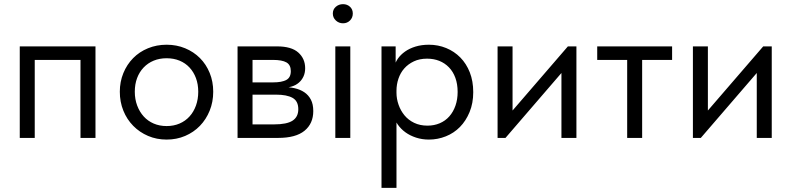

<svg xmlns="http://www.w3.org/2000/svg" viewBox="-20 -663 3805 923"><path d="M75 0H147V-375H367V0H439V-440H75Z M781 8Q829 8 870 -9.5Q911 -27 941 -58Q971 -89 988 -131Q1005 -173 1005 -222Q1005 -271 988 -312.5Q971 -354 941 -384Q911 -414 870 -431Q829 -448 781 -448Q733 -448 691.5 -431Q650 -414 620 -383.5Q590 -353 573 -311.5Q556 -270 556 -222Q556 -173 573 -131Q590 -89 620.5 -58Q651 -27 692 -9.5Q733 8 781 8ZM781 -57Q747 -57 719 -69Q691 -81 671 -103Q651 -125 639.5 -155.5Q628 -186 628 -222Q628 -258 639 -287.5Q650 -317 670.5 -338.5Q691 -360 719 -371.5Q747 -383 781 -383Q815 -383 843 -371.5Q871 -360 891 -338.5Q911 -317 922 -287.5Q933 -258 933 -222Q933 -186 922 -155.5Q911 -125 891 -103Q871 -81 843 -69Q815 -57 781 -57Z M1122 0H1317Q1402 0 1444 -34.5Q1486 -69 1486 -129Q1486 -162 1474.5 -184Q1463 -206 1443 -219.5Q1423 -233 1396 -239Q1369 -245 1337 -245V-241Q1362 -241 1382 -247Q1402 -253 1416.5 -265.5Q1431 -278 1439 -295.5Q1447 -313 1447 -335Q1447 -381 1414 -410.5Q1381 -440 1312 -440H1122ZM1194 -48V-399L1185 -375H1292Q1336 -375 1357 -363Q1378 -351 1378 -321Q1378 -290 1356 -278.5Q1334 -267 1294 -267H1185V-208H1307Q1359 -208 1386.5 -192.5Q1414 -177 1414 -138Q1414 -101 1386.5 -83Q1359 -65 1297 -65H1185Z M1592 0H1664V-440H1592ZM1629 -551Q1649 -551 1662.5 -564.5Q1676 -578 1676 -598Q1676 -618 1662.5 -630.5Q1649 -643 1629 -643Q1609 -643 1594.5 -630.5Q1580 -618 1580 -598Q1580 -578 1594.5 -564.5Q1609 -551 1629 -551Z M1886 240V-111V-124V-309L1882 -316V-440H1814V-316V-309V240ZM2042 8Q2084 8 2123 -7.5Q2162 -23 2191 -52.5Q2220 -82 2237.5 -124.5Q2255 -167 2255 -220Q2255 -273 2238.5 -315Q2222 -357 2193 -386.5Q2164 -416 2125 -432Q2086 -448 2042 -448Q2006 -448 1977 -439Q1948 -430 1927 -415Q1906 -400 1893 -381.5Q1880 -363 1877 -345V-227H1886Q1886 -257 1895.5 -285Q1905 -313 1923.5 -334Q1942 -355 1969.5 -368Q1997 -381 2033 -381Q2065 -381 2091.5 -370.5Q2118 -360 2138 -339.5Q2158 -319 2169 -289Q2180 -259 2180 -221Q2180 -185 2169.5 -155Q2159 -125 2140 -103.5Q2121 -82 2094 -70.5Q2067 -59 2035 -59Q1999 -59 1971 -72.5Q1943 -86 1924.5 -108.5Q1906 -131 1896 -159.5Q1886 -188 1886 -217H1872V-111Q1877 -86 1892 -64.5Q1907 -43 1929 -27Q1951 -11 1980 -1.5Q2009 8 2042 8Z M2372 0H2410L2722 -362L2679 -357V0H2751V-440H2710L2402 -83L2444 -88V-440H2372Z M2995 0H3067V-375H3211V-440H2851V-375H2995Z M3311 0H3349L3661 -362L3618 -357V0H3690V-440H3649L3341 -83L3383 -88V-440H3311Z"/></svg>

Font: Tilda Sans VF
Style: Regular
Weight: 400
Designer: ParaType Ltd
Foundry: ParaType Ltd
Version: Version 1.010